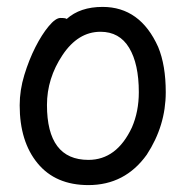

<svg xmlns="http://www.w3.org/2000/svg" viewBox="-20 -512 540 556"><path d="M236 -49Q318 -49 362 -143Q382 -189 382 -245Q382 -327 354 -373.5Q326 -420 271 -420Q206 -420 161 -352.5Q116 -285 116 -208Q116 -49 236 -49ZM236 24Q141 24 89 -39Q37 -102 37 -207Q37 -251 50.5 -295Q64 -339 82.5 -375.5Q101 -412 121 -436Q141 -460 155 -460Q171 -460 173 -457Q212 -492 277 -492Q386 -492 438 -376Q460 -323 460 -245Q460 -148 405 -64Q342 24 236 24Z"/></svg>

Font: \eiw{I[½ {O¿rH
Style: Bold
Weight: 700
Designer: LXGW / Fontworks Inc.
Foundry: LXGW / Fontworks Inc.
Version: Version 1.320;February 9, 2024